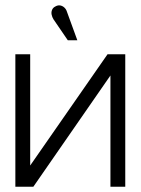

<svg xmlns="http://www.w3.org/2000/svg" viewBox="-20 -705 531 725"><path d="M233 -660Q230 -670 223 -676.5Q216 -683 207 -684.5Q198 -686 188 -680Q180 -676 176.5 -667.5Q173 -659 175 -649.5Q177 -640 182 -632L236 -553H272ZM94 -500H38V0H106L397 -420V0H453V-500H386L94 -80Z"/></svg>

Font: AdventPro_ExpandedRegular
Style: ExpandedRegular
Weight: 400
Width: 7
Designer: VivaRado, Andreas Kalpakidis
Foundry: VivaRado, Andreas Kalpakidis
Version: Version 3.000